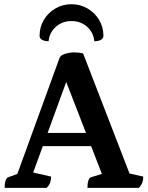

<svg xmlns="http://www.w3.org/2000/svg" viewBox="-20 -909 716 929"><path d="M2.5 0Q2.5 -21.9 7 -35.1Q11.5 -48.4 18.5 -50.9L88.8 -76.1L53.5 -38.8L267.8 -627.9Q271.7 -638.6 284.8 -644.6Q298 -650.6 312.8 -653Q327.6 -655.5 337.7 -655.5Q349.1 -655.5 360.1 -654.3Q371.1 -653.1 382.2 -650.2L617 -42.7L578.2 -75.8L673.1 -54.6Q673.1 -38.9 668.8 -26.6Q664.6 -14.3 652.3 0H403.1Q403.1 -21.9 407.6 -35.1Q412.1 -48.4 419.1 -50.9L489.8 -72.9L482.1 -43.9L281.2 -562.1L318.9 -563.2L128.5 -41.1L121.4 -78.5L227.1 -54.6Q227.1 -38.9 223.1 -26.6Q219.2 -14.3 205.7 0ZM164.5 -202 178.2 -265.7H426.7L442.5 -202ZM325.7 -888.6Q368.2 -888.6 403.3 -868.1Q438.4 -847.7 459.4 -812.9Q480.4 -778.2 480.4 -735.4Q480.4 -723.1 468.3 -716.3Q456.2 -709.5 436.4 -709.5Q432.4 -751.8 401.5 -779.5Q370.6 -807.1 325.7 -807.1Q281.3 -807.1 250.4 -779.5Q219.4 -751.8 215 -709.5Q195.7 -709.5 183.6 -716.3Q171.5 -723.1 171.5 -735.4Q171.5 -778.2 192.2 -812.9Q213 -847.7 248.1 -868.1Q283.2 -888.6 325.7 -888.6Z"/></svg>

Font: Pitagon Serif
Style: Regular
Weight: 400
Designer: Travis Tran
Foundry: Pitagon
Version: Version 1.000;gftools[0.9.26]